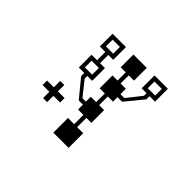

<svg xmlns="http://www.w3.org/2000/svg" viewBox="-82 -1072 1363 1363"><g transform="rotate(-45 600.0 -390.0)"><path d="M899 -96V-170H966V-96ZM688 -517V-590H755V-517ZM899 -517V-590H966V-517ZM521 -448 631 -535H657V-486H785V-535H868V-486H996V-620H868V-565H785V-620H657V-565H625L491 -455V-413H442V-359H349V-421H202V-268H349V-329H442V-279H570V-329H657V-277H702V-231L836 -121H868V-66H997V-200H868V-151H842L732 -238V-277H786V-330H868V-277H996V-411H868V-360H786V-411H657V-359H570V-413H521ZM387 -538H432V-605H496V-646H432V-714H387V-646H324V-605H387Z"/></g></svg>

Font: CryptoKit_GRILLE 1.4
Style: Regular
Weight: 400
Monospace: yes
Designer: Oceane Juvin
Foundry: http://www.head-geneve.ch
Version: Version 1.004